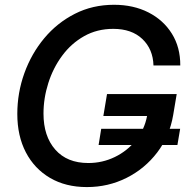

<svg xmlns="http://www.w3.org/2000/svg" viewBox="-20 -759 772 791"><path d="M337.9 11.7Q250.5 11.7 186 -26.1Q121.6 -64 86.4 -131.6Q51.3 -199.2 51.3 -289.6Q51.3 -376.5 80.3 -457.3Q109.4 -538.1 162.4 -601.6Q215.3 -665 288.3 -702.1Q361.3 -739.3 449.7 -739.3Q529.8 -739.3 591.6 -707.8Q653.3 -676.3 688.2 -620.1Q723.1 -564 722.7 -489.3H612.3Q610.4 -556.6 566.4 -598.4Q522.5 -640.1 446.8 -640.1Q379.9 -640.1 326.7 -610.1Q273.4 -580.1 236.1 -529.5Q198.7 -479 179 -416.7Q159.2 -354.5 159.2 -291Q159.2 -197.8 207.8 -142.6Q256.3 -87.4 343.8 -87.4Q401.9 -87.4 452.9 -112.1Q503.9 -136.7 539.6 -180.7Q575.2 -224.6 585.9 -281.2H405.8L420.9 -371.6H708L693.4 -284.7Q678.7 -197.8 627.7 -130.9Q576.7 -64 501.2 -26.1Q425.8 11.7 337.9 11.7ZM386.2 -161.6 397 -228.5H722.2L710.9 -161.6Z"/></svg>

Font: Inter Display Medium
Style: Italic
Weight: 500
Italic angle: -9.39999°
Designer: Rasmus Andersson
Foundry: rsms
Version: Version 4.000;git-a52131595